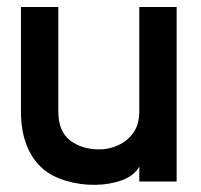

<svg xmlns="http://www.w3.org/2000/svg" viewBox="-20 -520 576 550"><path d="M486 0H379V-43Q365 -17 330 -4Q295 9 252.5 9.5Q210 10 169.5 -2Q129 -14 102 -37Q40 -93 40 -201V-500H147V-201Q147 -144 180.5 -118Q214 -92 265 -92Q291 -92 317.5 -103.5Q344 -115 361.5 -139Q379 -163 379 -201V-500H486Z"/></svg>

Font: Kulim Park SemiBold
Style: Regular
Weight: 600
Designer: Noponies / Dale Sattler
Foundry: Noponies
Version: Version 1.000; ttfautohint (v1.8.3)